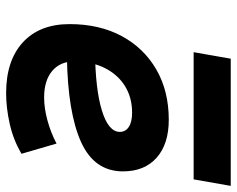

<svg xmlns="http://www.w3.org/2000/svg" viewBox="-94 -678 782 634"><g transform="rotate(90 297.0 -361.0)"><path d="M301.8 -115.7Q337 -115.7 377 -126.5Q417.1 -137.3 454.1 -156.7L487.8 -41Q441.4 -13.7 388.6 -2Q335.7 9.8 287.6 9.8Q180.1 9.8 119.8 -45.5Q59.6 -100.9 59.6 -199.7Q59.6 -298.3 99.1 -371.8Q138.7 -445.3 209.7 -486.3Q280.8 -527.3 375.5 -527.3Q455.6 -527.3 500.7 -487.3Q545.9 -447.3 545.9 -376Q545.9 -281.7 449.2 -237.8Q352.5 -193.8 167 -190.9L147 -283.7Q273.9 -284.7 344.7 -306.4Q415.5 -328.1 415.5 -365.7Q415.5 -384.6 399 -395.4Q382.5 -406.2 352.1 -406.2Q301.9 -406.2 263.8 -382.4Q225.7 -358.5 204.4 -315.5Q183.1 -272.5 182.6 -215.3Q183.1 -168.3 214.7 -142Q246.3 -115.7 301.8 -115.7ZM152.3 -609.4 173.8 -731.9H593.8L572.3 -609.4Z"/></g></svg>

Font: Cascadia Code PL
Style: Italic
Weight: 400
Italic angle: -10°
Monospace: yes
Designer: Aaron Bell
Foundry: Saja Typeworks
Version: Version 2404.023